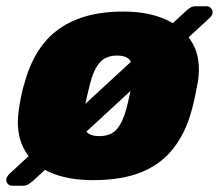

<svg xmlns="http://www.w3.org/2000/svg" viewBox="-42 -567 701 615"><path d="M256 10Q173 10 116 -16Q59 -42 33.5 -92.5Q8 -143 18 -214Q21 -235 26 -260Q31 -285 38 -306Q58 -378 98 -428Q138 -478 201.5 -504Q265 -530 353 -530Q433 -530 490 -504Q547 -478 575 -428Q603 -378 592 -306Q588 -285 583 -260Q578 -235 572 -214Q553 -143 514 -92.5Q475 -42 412 -16Q349 10 256 10ZM276 -131Q313 -131 332 -153Q351 -175 363 -219Q367 -234 372.5 -260Q378 -286 381 -301Q387 -344 378.5 -366.5Q370 -389 333 -389Q297 -389 277.5 -366.5Q258 -344 247 -301Q243 -286 237 -260Q231 -234 229 -219Q223 -175 231 -153Q239 -131 276 -131ZM-3 28Q-11 28 -16.5 22.5Q-22 17 -22 9Q-22 0 -12 -10L554 -532Q562 -539 568.5 -543Q575 -547 586 -547H620Q627 -547 633 -541.5Q639 -536 639 -528Q639 -518 631 -511L63 13Q57 18 49.5 23Q42 28 31 28Z"/></svg>

Font: Rubik ExtraBold
Style: Italic
Weight: 800
Italic angle: -12°
Designer: Hubert and Fischer
Foundry: Hubert and Fischer
Version: Version 2.300;gftools[0.9.30]